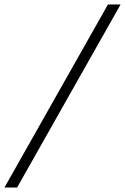

<svg xmlns="http://www.w3.org/2000/svg" viewBox="-35 -736 564 866"><path d="M-15 110H42L509 -716H452Z"/></svg>

Font: Uncut Sans Light Italic
Style: Regular
Weight: 300
Italic angle: -11°
Designer: Kasper Nordkvist
Foundry: UNCUT.wtf
Version: Version 1.304;Glyphs 3.2 (3246)